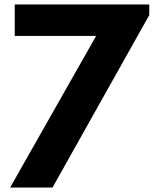

<svg xmlns="http://www.w3.org/2000/svg" viewBox="-20 -845 698 865"><path d="M216.5 0 652.5 -777V-825H46.5V-683H413L25.5 0Z"/></svg>

Font: Spartan
Style: Bold
Weight: 700
Designer: Matt Bailey, Mirko Velimirovic
Foundry: Matt Bailey
Version: Version 1.003